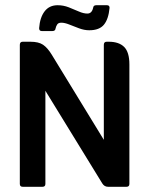

<svg xmlns="http://www.w3.org/2000/svg" viewBox="-20 -716 573 736"><path d="M140 -597Q130 -597 130 -608Q133 -649 151 -672.5Q169 -696 201 -696Q223 -696 243.5 -688Q264 -680 282 -672Q300 -664 315 -664Q332 -664 337 -686Q338 -696 349 -696H390Q400 -696 400 -686Q396 -643 378.5 -621.5Q361 -600 322 -600Q303 -600 283 -607.5Q263 -615 245.5 -622Q228 -629 215 -629Q204 -629 199.5 -622.5Q195 -616 193 -607Q192 -597 181 -597ZM378 -180V-544Q378 -556 389 -556H397Q436 -556 456 -536Q476 -516 476 -469V-11Q476 0 465 0H394Q380 0 372 -13L154 -368V-11Q154 0 143 0H67Q56 0 56 -11V-544Q56 -556 67 -556H97Q128 -556 145 -544.5Q162 -533 178 -507Z"/></svg>

Font: Zain
Style: Bold
Weight: 700
Designer: Zain,Boutros
Foundry: Mobile Telecommunications Company (Zain), 2024
Version: Version 1.50; ttfautohint (v1.8.4)